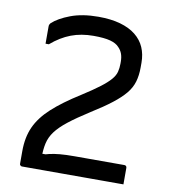

<svg xmlns="http://www.w3.org/2000/svg" viewBox="-81 -790 762 860"><g transform="rotate(10 300.0 -360.0)"><path d="M298 -720Q355 -720 397.5 -708Q440 -696 468 -673.5Q496 -651 509.5 -620Q523 -589 523 -551V-529Q523 -493 514.5 -464Q506 -435 485 -409.5Q464 -384 428 -356Q392 -328 336 -293Q278 -256 242.5 -228Q207 -200 188 -174.5Q169 -149 162.5 -120Q156 -91 156 -52L128 -72H197L142 -63Q165 -71 186 -76Q207 -81 234 -83.5Q261 -86 301 -86H527Q532 -86 535 -83Q538 -80 538 -75Q538 -72 538 -64.5Q538 -57 538 -47.5Q538 -38 538 -28Q538 -18 538 -11Q538 -4 538 0Q536 0 510 0Q484 0 443.5 0Q403 0 355 0Q307 0 259 0Q211 0 171 0Q131 0 105 0Q79 0 77 0Q74 0 71.5 -1.5Q69 -3 67.5 -5Q66 -7 66 -11V-68Q66 -131 87.5 -178.5Q109 -226 156.5 -269.5Q204 -313 282 -362Q332 -394 361.5 -416.5Q391 -439 406.5 -457Q422 -475 426.5 -492.5Q431 -510 431 -530V-539Q431 -559 425.5 -574.5Q420 -590 408 -602Q395 -617 367.5 -624.5Q340 -632 291 -632Q235 -632 189 -614.5Q143 -597 100 -560H85Q85 -564 85 -572Q85 -580 85 -590.5Q85 -601 85 -610.5Q85 -620 85 -627.5Q85 -635 85 -638Q85 -644 86.5 -647Q88 -650 91 -654Q119 -680 172 -700Q225 -720 298 -720Z"/></g></svg>

Font: Rec Mono Linear
Style: Regular
Weight: 400
Monospace: yes
Version: Version 1.085; ttfautohint (v1.8.4.7-5d5b)